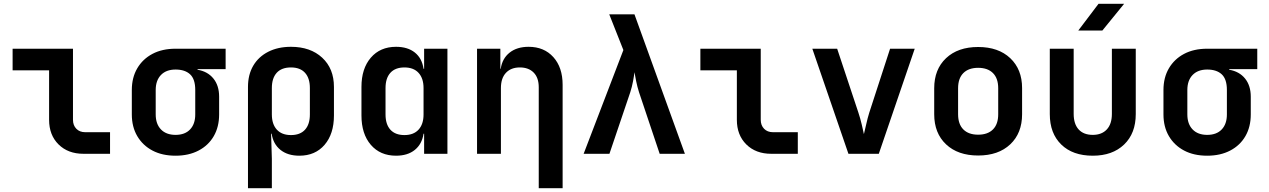

<svg xmlns="http://www.w3.org/2000/svg" viewBox="-20 -805 6640 1005"><path d="M417 0Q336 0 286.5 -49Q237 -98 237 -178V-437H46V-550H362V-178Q362 -149 379.5 -131Q397 -113 426 -113H556V0Z M899 10Q829 10 778 -17Q727 -44 698.5 -92.5Q670 -141 670 -206V-334Q670 -399 698.5 -447.5Q727 -496 778 -523Q829 -550 899 -550H1161V-443H1014V-440Q1067 -431 1097 -394Q1127 -357 1127 -299V-206Q1127 -141 1099 -92.5Q1071 -44 1019.5 -17Q968 10 899 10ZM899 -99Q948 -99 975 -127.5Q1002 -156 1002 -206V-334Q1002 -391 975 -416Q948 -441 899 -441Q850 -441 822.5 -412.5Q795 -384 795 -334V-206Q795 -156 822.5 -127.5Q850 -99 899 -99Z M1278 180V-350Q1278 -414 1305.5 -461Q1333 -508 1384 -534Q1435 -560 1503 -560Q1605 -560 1666.5 -503Q1728 -446 1728 -350V-201Q1728 -104 1679 -47Q1630 10 1547 10Q1486 10 1448 -20.5Q1410 -51 1402 -105H1399L1403 26V180ZM1503 -98Q1551 -98 1576.5 -126Q1602 -154 1602 -206V-344Q1602 -396 1576.5 -424Q1551 -452 1503 -452Q1454 -452 1428.5 -424Q1403 -396 1403 -344V-206Q1403 -155 1429 -126.5Q1455 -98 1503 -98Z M2053 10Q1970 10 1921 -47Q1872 -104 1872 -201V-350Q1872 -446 1921 -503Q1970 -560 2053 -560Q2114 -560 2151.5 -530Q2189 -500 2197 -445H2200V-550H2322V0H2200V-105H2197Q2189 -51 2151.5 -20.5Q2114 10 2053 10ZM2097 -98Q2145 -98 2171 -126.5Q2197 -155 2197 -206V-344Q2197 -395 2171 -423.5Q2145 -452 2097 -452Q2049 -452 2023.5 -424Q1998 -396 1998 -344V-206Q1998 -154 2023.5 -126Q2049 -98 2097 -98Z M2477 0V-550H2599V-445H2601Q2609 -499 2647.5 -529.5Q2686 -560 2747 -560Q2828 -560 2876.5 -506Q2925 -452 2925 -361V180H2800V-348Q2800 -398 2773.5 -425Q2747 -452 2701 -452Q2655 -452 2628.5 -424Q2602 -396 2602 -344V0Z M3035 0 3243 -543 3169 -730H3301L3565 0H3433L3325 -322Q3316 -350 3310 -379.5Q3304 -409 3301 -427Q3299 -409 3293.5 -379.5Q3288 -350 3279 -322L3170 0Z M4017 0Q3936 0 3886.5 -49Q3837 -98 3837 -178V-437H3646V-550H3962V-178Q3962 -149 3979.5 -131Q3997 -113 4026 -113H4156V0Z M4421 0 4232 -550H4362L4473 -216Q4483 -186 4490.5 -154Q4498 -122 4502 -103Q4507 -122 4514 -154Q4521 -186 4530 -215L4639 -550H4768L4580 0Z M5100 9Q4994 9 4932 -49.5Q4870 -108 4870 -207V-343Q4870 -442 4932 -500.5Q4994 -559 5100 -559Q5206 -559 5268 -500.5Q5330 -442 5330 -344V-207Q5330 -108 5268 -49.5Q5206 9 5100 9ZM5100 -100Q5150 -100 5177.5 -127.5Q5205 -155 5205 -207V-343Q5205 -395 5177.5 -422.5Q5150 -450 5100 -450Q5050 -450 5022.5 -422.5Q4995 -395 4995 -343V-207Q4995 -155 5022.5 -127.5Q5050 -100 5100 -100Z M5700 10Q5595 10 5535 -48.5Q5475 -107 5475 -208V-550H5600V-209Q5600 -156 5626 -127.5Q5652 -99 5700 -99Q5747 -99 5773.5 -127.5Q5800 -156 5800 -209V-550H5925V-208Q5925 -107 5864 -48.5Q5803 10 5700 10ZM5624 -645 5730 -785H5864L5750 -645Z M6299 10Q6229 10 6178 -17Q6127 -44 6098.5 -92.5Q6070 -141 6070 -206V-334Q6070 -399 6098.5 -447.5Q6127 -496 6178 -523Q6229 -550 6299 -550H6561V-443H6414V-440Q6467 -431 6497 -394Q6527 -357 6527 -299V-206Q6527 -141 6499 -92.5Q6471 -44 6419.5 -17Q6368 10 6299 10ZM6299 -99Q6348 -99 6375 -127.5Q6402 -156 6402 -206V-334Q6402 -391 6375 -416Q6348 -441 6299 -441Q6250 -441 6222.5 -412.5Q6195 -384 6195 -334V-206Q6195 -156 6222.5 -127.5Q6250 -99 6299 -99Z"/></svg>

Font: NKDuy Mono
Style: Bold
Weight: 700
Monospace: yes
Designer: NKDuy
Foundry: NKDuy
Version: Version 2.251; ttfautohint (v1.8.4.7-5d5b)